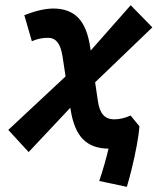

<svg xmlns="http://www.w3.org/2000/svg" viewBox="-20 -560 626 736"><path d="M89.8 22.9 11.7 -62 231.4 -267.1 219.7 -343.8Q213.9 -381.3 200.2 -398.2Q186.5 -415 165 -415Q148.4 -415 133.5 -412.1Q118.7 -409.2 102.1 -401.9L73.2 -502Q138.7 -527.3 185.1 -527.3Q245.1 -527.3 279.8 -491.9Q314.5 -456.5 326.2 -376.5L327.6 -366.2L481 -540L564 -455.1L344.7 -244.6L355 -173.8Q360.4 -136.2 375.7 -119.4Q391.1 -102.5 417.5 -102.5Q448.2 -102.5 480.5 -117.2L514.6 -75.7Q512.2 -45.4 504.4 -3.2Q496.6 39.1 486.3 81.5Q476.1 124 466.3 156.2L360.4 133.8Q370.1 105.5 379.6 72.3Q389.2 39.1 396 9.8Q333 9.3 297.9 -26.4Q262.7 -62 250.5 -141.1L249.5 -147Z"/></svg>

Font: CaskaydiaCove NFP SemiBold
Style: Italic
Weight: 600
Italic angle: -10°
Designer: Aaron Bell
Foundry: Saja Typeworks
Version: Version 2111.001; VTT 6.35;Nerd Fonts 3.1.1